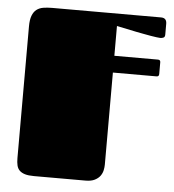

<svg xmlns="http://www.w3.org/2000/svg" viewBox="-51 -748 723 796"><g transform="rotate(5 310.5 -350.5)"><path d="M408.2 -73.2Q408.2 -62 405.5 -49.3Q402.8 -36.6 394.8 -25.6Q386.7 -14.6 372.1 -7.3Q357.4 0 334 0H119.1Q96.2 0 81.8 -4.4Q67.4 -8.8 59.1 -17.1Q50.8 -25.4 47.9 -38.1Q44.9 -50.8 44.9 -67.9V-616.2Q44.9 -644 51.3 -660.9Q57.6 -677.7 69.3 -686.8Q81.1 -695.8 97.4 -698.5Q113.8 -701.2 133.8 -701.2H587.4Q610.8 -701.2 610.8 -676.8V-631.8Q610.8 -622.1 605 -619.1Q599.1 -616.2 590.8 -616.2Q585.9 -616.2 575.7 -617.7Q565.4 -619.1 551.8 -621.3Q538.1 -623.5 522.2 -626.7Q506.3 -629.9 490.2 -632.8Q452.6 -640.1 408.2 -649.9V-525.9H589.8Q600.1 -525.9 600.1 -515.6V-466.8Q600.1 -456.1 589.8 -456.1H408.2Z"/></g></svg>

Font: Fascinate
Style: Regular
Weight: 900
Designer: Astigmatic (AOETI)
Foundry: Astigmatic (AOETI)
Version: Version 1.000